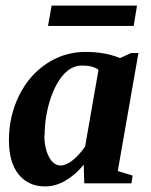

<svg xmlns="http://www.w3.org/2000/svg" viewBox="-20 -657 540 688"><path d="M402 -44 455 -28 451 0H282L280 -67Q252 -32 215 -10Q179 11 142 11Q81 11 46 -33Q12 -76 12 -155Q12 -240 48 -314Q84 -387 147 -429Q210 -471 287 -471Q356 -471 410 -449L450 -467H476ZM140 -171 139 -173Q139 -125 156 -94Q172 -64 198 -64Q217 -64 242 -84Q265 -103 285 -132L333 -407Q311 -423 272 -422Q236 -422 206 -388Q176 -353 158 -294Q140 -234 140 -171ZM152 -564 165 -637H471L459 -564Z"/></svg>

Font: Libra Serif Modern
Style: Bold Italic
Weight: 700
Italic angle: -12°
Designer: Stefan Peev, Context Ltd
Foundry: Stefan Peev, Context Ltd
Version: Version 1.000